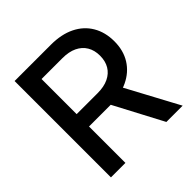

<svg xmlns="http://www.w3.org/2000/svg" viewBox="-192 -876 1025 1025"><g transform="rotate(-45 320.5 -364.0)"><path d="M69.3 0V-727.5H342.8Q422.4 -727.5 479 -699.7Q535.6 -671.9 565.9 -620.6Q596.2 -569.3 596.2 -500.5Q596.2 -431.6 564.5 -380.9Q532.7 -330.1 474.6 -302.5Q416.5 -274.9 336.9 -274.9H132.3V-368.2H336.9Q385.3 -368.2 418.9 -384.3Q452.6 -400.4 470.2 -429.9Q487.8 -459.5 487.8 -500.5Q487.8 -541.5 470 -571.3Q452.1 -601.1 418.5 -617.2Q384.8 -633.3 335.9 -633.3H178.7V0ZM487.8 0 314.5 -328.1H434.6L610.8 0Z"/></g></svg>

Font: Inter 28pt Medium
Style: Regular
Weight: 500
Designer: Rasmus Andersson
Foundry: rsms
Version: Version 4.001;git-66647c0bb